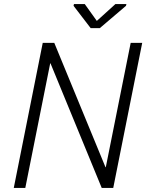

<svg xmlns="http://www.w3.org/2000/svg" viewBox="-20 -921 717 941"><path d="M535 0H478.5L227.5 -610.5H226L104 0H47.5L189.5 -711H246L497 -101.5H498.5L620.5 -711H677ZM469 -783H424.5L340.5 -892.5L342.5 -901H395.5L454.5 -818.5L545.5 -901H599.5L597.5 -892.5Z"/></svg>

Font: Roberto Sans Light
Style: Italic
Weight: 300
Italic angle: -11°
Designer: Google
Version: Version 1.00;June 11, 2020;FontCreator 12.0.0.2522 64-bit; t